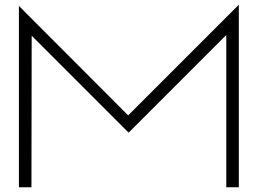

<svg xmlns="http://www.w3.org/2000/svg" viewBox="-20 -794 1087 812"><path d="M60 -2V-769L522 -306L990 -774V-2H937V-646L524 -233L114 -643L113 -2Z"/></svg>

Font: LuenTai2017
Style: Regular
Weight: 400
Designer: LuenTai
Foundry: Microsoft Corpration
Version: Version 1.00 November 27, 2016, initial release